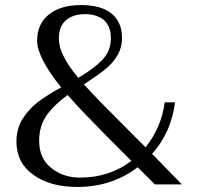

<svg xmlns="http://www.w3.org/2000/svg" viewBox="-20 -730 780 760"><path d="M621 -81C621 -81 582 -121 582 -121C607 -149 627 -180 643 -215C658 -250 668 -286 673 -325C673 -325 632 -325 632 -325C623 -257 597 -198 556 -147C556 -147 516 -187 516 -187C413 -290 345 -359 312 -396C346 -418 373 -437 393 -453C413 -468 430 -487 443 -508C456 -529 463 -553 463 -580C463 -622 449 -654 421 -677C393 -699 353 -710 301 -710C248 -710 206 -698 175 -674C143 -649 127 -614 127 -569C127 -524 159 -463 222 -384C185 -364 155 -345 130 -326C105 -307 85 -284 69 -259C53 -233 45 -203 45 -170C45 -114 67 -70 112 -38C156 -6 214 10 286 10C377 10 457 -16 525 -68C525 -68 548 -45 548 -45C548 -45 593 0 593 0C593 0 700 0 700 0C700 0 621 -81 621 -81ZM232 -507C219 -531 213 -555 213 -578C213 -609 222 -633 241 -650C260 -666 285 -674 317 -674C348 -674 373 -666 392 -650C410 -633 419 -610 419 -579C419 -546 408 -518 386 -494C363 -470 331 -446 290 -422C263 -454 244 -482 232 -507ZM500 -93C442 -49 374 -27 297 -27C252 -27 214 -40 183 -65C151 -90 135 -126 135 -173C135 -212 145 -245 165 -274C185 -302 213 -329 248 -354C273 -325 304 -291 342 -253C379 -214 417 -176 454 -139C454 -139 469 -124 500 -93Z"/></svg>

Font: BUSH 25 TRIRONG
Style: Regular
Weight: 400
Designer: Katatrad Team
Foundry: CadsonDemak